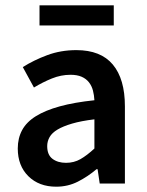

<svg xmlns="http://www.w3.org/2000/svg" viewBox="-20 -692 556 724"><path d="M192 12Q127 12 87 -27.5Q47 -67 47 -132Q47 -171 63.5 -201.5Q80 -232 115.5 -254Q151 -276 205.5 -291Q260 -306 336 -314Q335 -333 330.5 -350.5Q326 -368 315.5 -381.5Q305 -395 288 -402.5Q271 -410 246 -410Q210 -410 175.5 -396Q141 -382 108 -362L66 -439Q107 -465 158 -484Q209 -503 268 -503Q360 -503 405.5 -448.5Q451 -394 451 -291V0H356L348 -54H344Q311 -26 273.5 -7Q236 12 192 12ZM229 -78Q259 -78 283.5 -92Q308 -106 336 -132V-242Q286 -236 252 -226Q218 -216 197 -203.5Q176 -191 167 -175Q158 -159 158 -141Q158 -108 178 -93Q198 -78 229 -78ZM129 -596V-672H409V-596Z"/></svg>

Font: TT Toshiba Sans Medium
Style: Regular
Weight: 500
Designer: Paul D. Hunt
Foundry: Toshiba Corporation
Version: Version 2.020;PS 2.000;hotconv 1.0.86;makeotf.lib2.5.63406